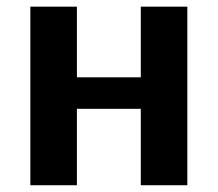

<svg xmlns="http://www.w3.org/2000/svg" viewBox="-20 -548 644 568"><path d="M207.5 -528.3V-319.3H396.5V-528.3H534.2V0H396.5V-226.1H207.5V0H69.8V-528.3Z"/></svg>

Font: Arial
Style: Bold
Weight: 700
Designer: Steve Matteson
Foundry: Ascender Corporation
Version: Version 2.00.3